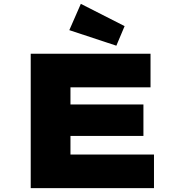

<svg xmlns="http://www.w3.org/2000/svg" viewBox="-20 -980 930 1000"><path d="M140 0V-700H764V-525H347V-175H782V0ZM251 -272V-436H727V-272ZM586 -742 341 -823 401 -960 629 -844Z"/></svg>

Font: Lexend Peta Black
Style: Regular
Weight: 900
Version: Version 1.007